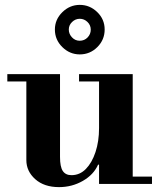

<svg xmlns="http://www.w3.org/2000/svg" viewBox="-20 -754 653 787"><path d="M222 13Q161 13 124.5 -19.5Q88 -52 88 -97.9V-435H226V-111Q226 -70 237.5 -53Q249 -36 273 -36Q307 -36 332 -61.5Q357 -87 371.5 -130.8Q386 -174.7 386 -229L406 -79H382Q364 -38 319.5 -12.5Q275 13 222 13ZM386 0V-30H603V0ZM10 -420V-450H226V-420ZM386 -15V-435H524V-15ZM304 -420V-450H524V-420ZM307 -531Q266 -531 235.5 -561Q205 -591 205 -633Q205 -674 235.5 -704Q266 -734 307 -734Q348 -734 378.5 -704.5Q409 -675 409 -633Q409 -591 379 -561Q349 -531 307 -531ZM306.6 -587Q326 -587 339 -600.5Q352 -614 352 -632.5Q352 -651 338.5 -664Q325 -677 307 -677Q289 -677 275.5 -663.9Q262 -650.9 262 -632.9Q262 -615 275 -601Q288 -587 306.6 -587Z"/></svg>

Font: Libre Bodoni
Style: Regular
Weight: 400
Designer: Pablo Impallari, Rodrigo Fuenzalida
Foundry: Impallari Type
Version: Version 2.005;gftools[0.9.23]